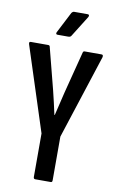

<svg xmlns="http://www.w3.org/2000/svg" viewBox="-93 -886 563 935"><g transform="rotate(10 188.5 -418.0)"><path d="M151 0Q142 0 142 -10V-225L7 -642Q3 -655 13 -655H99Q107 -655 108 -648L161 -442Q168 -413 175 -383.5Q182 -354 188 -325H190Q197 -354 204 -383.5Q211 -413 218 -442L271 -648Q273 -655 279 -655H363Q373 -655 370 -642L235 -226V-10Q235 0 228 0ZM135 -712Q130 -712 128.5 -715Q127 -718 129 -723L183 -828Q189 -836 196 -836H263Q268 -836 269.5 -832.5Q271 -829 268 -823L203 -719Q199 -712 188 -712Z"/></g></svg>

Font: Sofia Sans Extra Condensed SemiBold
Style: Regular
Weight: 600
Designer: Botio Nikoltchev, Ani Petrova
Foundry: lettersoup
Version: Version 4.101